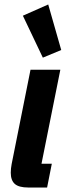

<svg xmlns="http://www.w3.org/2000/svg" viewBox="-20 -836 306 856"><path d="M106 0Q64 0 46 -16Q28 -32 28 -66Q28 -74 29 -85Q30 -96 32 -105L116 -525H249L165 -106H211L190 0ZM82 -766 195 -816 253 -613 171 -579Z"/></svg>

Font: IBM Plex Sans Cond
Style: Bold Italic
Weight: 700
Width: 3
Italic angle: -11°
Designer: Mike Abbink, Paul van der Laan, Pieter van Rosmalen
Foundry: Bold Monday
Version: Version 1.3